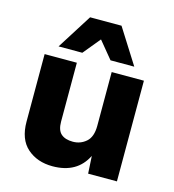

<svg xmlns="http://www.w3.org/2000/svg" viewBox="-109 -819 836 921"><g transform="rotate(15 308.5 -358.5)"><path d="M235 10Q159 10 109.5 -33.5Q60 -77 60 -165V-500H220V-208Q220 -165 240.5 -147Q261 -129 299 -129Q337 -129 365 -153.5Q393 -178 393 -233V-500H553V0H410L405 -87Q357 10 235 10ZM491 -553H373L303 -638L233 -553H115L225 -727H381Z"/></g></svg>

Font: Prodigy Sans
Style: Bold
Weight: 700
Designer: Wei Huang
Foundry: Wei Huang
Version: Version 1.003; ttfautohint (v1.8.3)